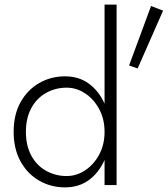

<svg xmlns="http://www.w3.org/2000/svg" viewBox="-20 -800 725 830"><path d="M432 -780V0H484V-780ZM39 -230Q39 -156 69 -102Q99 -48 149.5 -19Q200 10 261 10Q321 10 364 -21.5Q407 -53 431.5 -107.5Q456 -162 456 -230Q456 -299 431.5 -353Q407 -407 364 -438.5Q321 -470 261 -470Q200 -470 149.5 -441Q99 -412 69 -358.5Q39 -305 39 -230ZM92 -230Q92 -290 115.5 -333Q139 -376 179.5 -398.5Q220 -421 268 -421Q311 -421 348.5 -396Q386 -371 409 -328Q432 -285 432 -230Q432 -175 409 -132Q386 -89 348.5 -64Q311 -39 268 -39Q220 -39 179.5 -61.5Q139 -84 115.5 -127Q92 -170 92 -230ZM633 -774 538 -517 575 -504 685 -754Z"/></svg>

Font: Jost Light
Style: Regular
Weight: 300
Version: Version 3.710